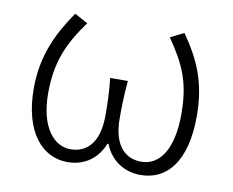

<svg xmlns="http://www.w3.org/2000/svg" viewBox="-66 -631 885 729"><g transform="rotate(10 376.5 -267.0)"><path d="M236 13C295 13 349 -17 374 -82H378C404 -17 459 13 518 13C619 13 690 -68 690 -244C690 -375 651 -458 589 -547L537 -521C601 -429 631 -362 631 -242C631 -101 580 -37 512 -37C458 -37 403 -71 403 -186C403 -228 404 -275 409 -330H341C347 -275 348 -228 348 -186C348 -72 294 -37 239 -37C173 -37 119 -104 119 -232C119 -355 155 -431 219 -519L168 -547C108 -461 62 -367 62 -242C62 -69 141 13 236 13Z"/></g></svg>

Font: Noto Sans CJK Light
Style: Regular
Weight: 300
Designer: Ryoko NISHIZUKA (kana & ideographs); Paul D. Hunt (Latin, Greek & Cyrillic); Wenlong ZHANG (bopomofo); Sandoll Communica
Foundry: Adobe Systems Incorporated
Version: Version 1.000;PS 1;hotconv 1.0.78;makeotf.lib2.5.61930